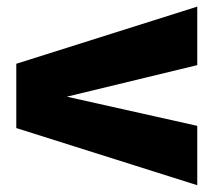

<svg xmlns="http://www.w3.org/2000/svg" viewBox="-20 -586 627 566"><path d="M561.5 -566.5V-394L177 -301L561.5 -215V-40L28 -208.5V-398Z"/></svg>

Font: Overused Grotesk ExtraBold
Style: Regular
Weight: 800
Version: Version 0.004